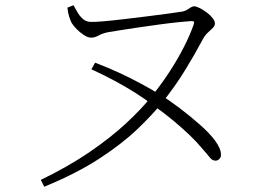

<svg xmlns="http://www.w3.org/2000/svg" viewBox="-20 -688 1040 729"><path d="M236 -659 259 -668Q265 -658 273 -643.5Q281 -629 293 -617.5Q305 -606 322 -605Q336 -604 371.5 -607Q407 -610 452.5 -615.5Q498 -621 543 -626.5Q588 -632 623.5 -637Q659 -642 672 -644Q683 -646 690.5 -651Q698 -656 704.5 -660Q711 -664 717 -664Q725 -664 738 -657.5Q751 -651 764.5 -641Q778 -631 787 -619.5Q796 -608 796 -599Q796 -590 788 -582Q780 -574 769 -564Q758 -554 749 -537Q721 -484 683 -422Q645 -360 594 -296Q560 -254 503 -199Q446 -144 359 -87Q272 -30 148 21L135 -5Q242 -57 322 -112Q402 -167 459.5 -220.5Q517 -274 553 -319Q590 -364 622 -413Q654 -462 678 -509Q702 -556 715 -594Q718 -603 716.5 -605.5Q715 -608 706 -608Q688 -607 654.5 -603.5Q621 -600 581.5 -594.5Q542 -589 503.5 -583.5Q465 -578 435 -573Q405 -568 392 -566Q370 -562 355 -553.5Q340 -545 326 -545Q314 -545 298.5 -555Q283 -565 270.5 -578Q258 -591 252 -601Q248 -609 243 -623.5Q238 -638 236 -659ZM327 -425 341 -450Q391 -431 434 -411Q477 -391 516 -370Q555 -349 592 -326Q622 -308 661.5 -278Q701 -248 738 -215.5Q775 -183 796 -155Q807 -140 813 -126.5Q819 -113 819 -100Q819 -90 812.5 -84Q806 -78 799 -78Q786 -78 777.5 -89Q769 -100 746 -126Q727 -149 701 -174Q675 -199 640.5 -228Q606 -257 561 -289Q531 -312 495.5 -334.5Q460 -357 418.5 -379.5Q377 -402 327 -425Z"/></svg>

Font: Noto Serif HK
Style: Regular
Weight: 200
Designer: Ryoko NISHIZUKA 西塚涼子 (kana & ideographs); Frank Grießhammer (Latin, Greek & Cyrillic); Wenlong ZHANG 张文龙 (bopomofo); San
Foundry: Adobe
Version: Version 2.001;hotconv 1.1.0;makeotfexe 2.6.0